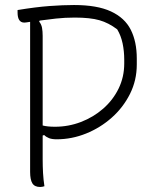

<svg xmlns="http://www.w3.org/2000/svg" viewBox="-20 -740 640 765"><path d="M157 2Q148 5 140 5Q118 5 109 -9.5Q100 -24 100 -55V-653Q82 -650 77 -650Q50 -650 50 -690V-700Q123 -712 177 -716Q231 -720 275 -720Q367 -720 422 -694.5Q477 -669 501 -621.5Q525 -574 525 -507V-483Q525 -420 498 -366Q471 -312 425.5 -271.5Q380 -231 323 -208Q266 -185 206 -185Q187 -185 175.5 -189.5Q164 -194 156 -202L150 -200V-105Q150 -77 151.5 -50.5Q153 -24 157 2ZM150 -597V-240Q169 -235 199 -235Q253 -235 302.5 -254Q352 -273 391 -307Q430 -341 452.5 -387Q475 -433 475 -487V-502Q475 -536 468.5 -567Q462 -598 447 -623Q413 -649 376 -659.5Q339 -670 278 -670Q239 -670 202.5 -666Q166 -662 138 -658L136 -654Q145 -643 147.5 -629Q150 -615 150 -597Z"/></svg>

Font: Recursive Mn Csl St Lt
Style: Regular
Weight: 300
Monospace: yes
Version: Version 1.079;hotconv 1.0.112;makeotfexe 2.5.65598; ttfautoh